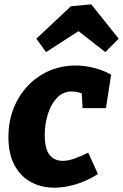

<svg xmlns="http://www.w3.org/2000/svg" viewBox="-20 -854 569 888"><path d="M232 14Q172 14 124 -11.5Q76 -37 47.5 -89Q19 -141 19 -220Q19 -294 43.5 -354.5Q68 -415 110.5 -459Q153 -503 209 -527Q265 -551 330 -551Q369 -551 411 -541Q453 -531 494 -509L470 -354H362L358 -422Q334 -431 312 -431Q272 -431 244 -402Q216 -373 201.5 -326.5Q187 -280 187 -230Q187 -165 209.5 -137.5Q232 -110 270 -110Q294 -110 324 -120.5Q354 -131 388 -148L433 -49Q382 -17 330.5 -1.5Q279 14 232 14ZM193 -613 148 -675 308 -825 402 -834 529 -675 467 -613 343 -710Z"/></svg>

Font: Bitter ExtraBold
Style: Italic
Weight: 800
Italic angle: -9°
Designer: Sol Matas, and Bitter project Authors
Foundry: Sol Matas
Version: Version 2.001